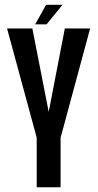

<svg xmlns="http://www.w3.org/2000/svg" viewBox="-20 -796 416 816"><path d="M136 0V-211L10 -675H117.5L187 -320.5L255.5 -675H363L237.5 -210.5V0ZM129.5 -692.5 176 -775.5H245.5L178 -692.5Z"/></svg>

Font: Anybody Condensed Medium
Style: Regular
Weight: 500
Width: 3
Designer: Tyler Finck
Foundry: Etcetera Type Company
Version: Version 1.010; ttfautohint (v1.8.3) -l 8 -r 50 -G 200 -x 14 